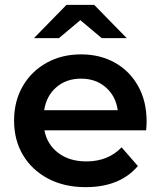

<svg xmlns="http://www.w3.org/2000/svg" viewBox="-20 -764 662 791"><path d="M333 7Q244 7 177.5 -28.5Q111 -64 74.5 -125.5Q38 -187 38 -267Q38 -347 73.5 -408.5Q109 -470 171.5 -505Q234 -540 314 -540Q392 -540 453 -506Q514 -472 549 -409.5Q584 -347 584 -264Q584 -256 583.5 -246Q583 -236 582 -227H163Q174 -169 220 -134Q266 -99 336 -99Q425 -99 481 -157L548 -80Q474 7 333 7ZM162 -310H465Q457 -368 416 -404Q375 -440 314 -440Q253 -440 212 -404.5Q171 -369 162 -310ZM120 -607 254 -744H368L502 -607H399L311 -681L223 -607Z"/></svg>

Font: Montserrat SemiBold
Style: Regular
Weight: 600
Designer: Julieta Ulanovsky
Foundry: Julieta Ulanovsky
Version: Version 9.000; ttfautohint (v1.8.4.7-5d5b)